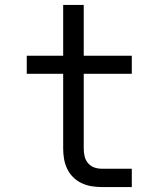

<svg xmlns="http://www.w3.org/2000/svg" viewBox="-20 -755 640 775"><path d="M390 0Q369 0 348.5 -3.5Q328 -7 309 -16Q290 -25 275 -40Q260 -55 251 -74Q242 -93 238.5 -113.5Q235 -134 235 -155V-457H88V-530H235V-735H318V-530H512V-457H318V-155Q318 -139 321.5 -124Q325 -109 335 -97Q345 -85 359.5 -79.5Q374 -74 390 -74H512V0Z"/></svg>

Font: Iosevka Mono
Style: Regular
Weight: 400
Designer: Belleve Invis
Foundry: Belleve Invis
Version: Version 11.1.1